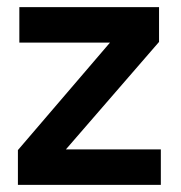

<svg xmlns="http://www.w3.org/2000/svg" viewBox="-20 -516 505 536"><path d="M30 0V-97L287 -397H34V-496H424V-399L164 -99H429V0Z"/></svg>

Font: Host Grotesk Light SemiBold
Style: Regular
Weight: 600
Version: Version 1.003